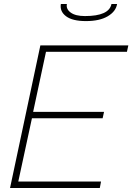

<svg xmlns="http://www.w3.org/2000/svg" viewBox="-20 -936 659 956"><path d="M408 -831Q341 -831 309 -855Q277 -879 283 -916H313Q308 -891 332 -873.5Q356 -856 403 -856Q523 -856 535 -916H563Q557 -879 516.5 -855Q476 -831 408 -831ZM181 -710H619L612 -678H209L145 -379H498L491 -347H139L71 -32H483L477 0H30Z"/></svg>

Font: Raleway-v4020 ExtraLight
Style: Italic
Weight: 275
Italic angle: -12°
Designer: Matt McInerney, Pablo Impallari, Rodrigo Fuenzalida
Foundry: Matt McInerney, Pablo Impallari, Rodrigo Fuenzalida
Version: Version 4.020;PS 004.020;hotconv 1.0.88;makeotf.lib2.5.64775